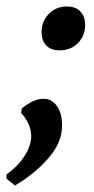

<svg xmlns="http://www.w3.org/2000/svg" viewBox="-41 -421 290 591"><path d="M93 -117Q118 -117 134 -95Q150 -73 150 -34Q150 18 107.5 66.5Q65 115 5 150L-21 129V116Q13 92 34 60Q55 28 55 -2Q55 -22 46 -41Q37 -60 24 -73L26 -87Q62 -117 93 -117ZM87 -322Q87 -355 109 -378Q131 -401 165 -401Q192 -401 206.5 -385.5Q221 -370 221 -344Q221 -311 199 -288.5Q177 -266 142 -266Q115 -266 101 -281.5Q87 -297 87 -322Z"/></svg>

Font: Alegreya SC Medium
Style: Italic
Weight: 500
Italic angle: -7°
Designer: Juan Pablo del Peral
Foundry: Huerta Tipografica
Version: Version 2.007; ttfautohint (v1.6)